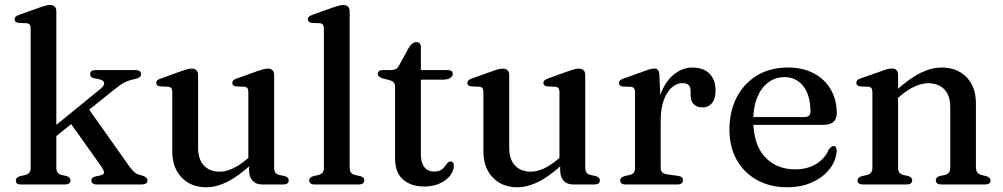

<svg xmlns="http://www.w3.org/2000/svg" viewBox="-20 -758 4122 789"><path d="M65 0Q53.5 0 49.2 -4.5Q45 -9 45 -16.5Q45 -23 49.2 -27.2Q53.5 -31.5 62.5 -34L86 -39.5Q96 -42.5 101 -49Q106 -55.5 106 -69V-640Q106 -651.5 102.2 -656.5Q98.5 -661.5 90 -662.5L56 -664Q47.5 -665.5 43.8 -669Q40 -672.5 40 -678.5Q40 -685 44.2 -689.2Q48.5 -693.5 59.5 -697.5L142.5 -727Q158 -732.5 168 -735Q178 -737.5 186 -737.5Q199 -737.5 205.2 -730.5Q211.5 -723.5 211.5 -711.5V-69.5Q211.5 -56 216.8 -49.2Q222 -42.5 231.5 -39.5L254 -34.5Q269.5 -29 269.5 -17.5Q269.5 0 246.5 0ZM178 -217.5 392.5 -392.5Q409.5 -406.5 408 -417.2Q406.5 -428 387 -432.5L366.5 -436.5Q357 -439 353.8 -443Q350.5 -447 350.5 -453.5Q350.5 -461.5 356.2 -465.8Q362 -470 372.5 -470H537Q547.5 -470 553.5 -465.8Q559.5 -461.5 559.5 -454Q559.5 -446.5 554.5 -441.5Q549.5 -436.5 533.5 -433Q508.5 -428 491 -418.8Q473.5 -409.5 445 -386.5L188.5 -180.5ZM335.5 -323 512 -73.5Q526 -54.5 536 -47.5Q546 -40.5 566.5 -36Q577 -32 581.5 -27.2Q586 -22.5 586 -16Q586 -8.5 580 -4.2Q574 0 564 0H376Q366.5 0 361 -4.5Q355.5 -9 355.5 -16.5Q355.5 -22 358.8 -26Q362 -30 370.5 -32.5L389.5 -36.5Q406.5 -40 407.5 -48.2Q408.5 -56.5 393.5 -78L262.5 -262Z M1003.5 -58.5V-91L1000.5 -93.5V-379Q1000.5 -390.5 996.8 -395.5Q993 -400.5 984.5 -401.5L950.5 -403Q942 -404 938.2 -407.8Q934.5 -411.5 934.5 -417Q934.5 -423.5 938.8 -427.8Q943 -432 954.5 -436L1037 -465.5Q1052.5 -471 1062.5 -473.5Q1072.5 -476 1080.5 -476Q1093.5 -476 1100 -469Q1106.5 -462 1106.5 -450V-69.5Q1106.5 -56 1111.5 -49Q1116.5 -42 1126.5 -39.5L1149 -34.5Q1158 -32 1162.2 -27.8Q1166.5 -23.5 1166.5 -16.5Q1166.5 -9 1161 -4.5Q1155.5 0 1143.5 0H1056Q1032 0 1017.8 -15.5Q1003.5 -31 1003.5 -58.5ZM688 -136V-379Q688 -390.5 684.2 -395.5Q680.5 -400.5 672 -401.5L638 -403Q629.5 -404 625.8 -407.8Q622 -411.5 622 -417Q622 -423.5 626.2 -427.8Q630.5 -432 642 -436L724.5 -465.5Q741 -471.5 750.8 -473.8Q760.5 -476 767.5 -476Q781 -476 787.5 -469Q794 -462 794 -450V-152.5Q794 -102.5 818.2 -77.5Q842.5 -52.5 883 -52.5Q907.5 -52.5 936.2 -65.5Q965 -78.5 997.5 -106.5L1019.5 -124.5L1039 -105L1017 -86Q957.5 -32 913 -10.2Q868.5 11.5 827.5 11.5Q765 11.5 726.5 -28.5Q688 -68.5 688 -136Z M1417 -711.5V-69.5Q1417 -56 1422 -49Q1427 -42 1437 -39.5L1459.5 -34.5Q1468.5 -32 1472.8 -27.8Q1477 -23.5 1477 -16.5Q1477 -9 1471.2 -4.5Q1465.5 0 1454 0H1273Q1261.5 0 1256 -4.5Q1250.5 -9 1250.5 -16.5Q1250.5 -23 1254.5 -27.2Q1258.5 -31.5 1267.5 -34L1291 -39.5Q1301 -42.5 1306 -49Q1311 -55.5 1311 -69V-640Q1311 -651.5 1307.2 -656.5Q1303.5 -661.5 1295 -662.5L1261 -664Q1252.5 -665.5 1248.8 -669Q1245 -672.5 1245 -678.5Q1245 -685 1249.2 -689.2Q1253.5 -693.5 1265 -697.5L1347.5 -727Q1363.5 -732.5 1373.5 -735Q1383.5 -737.5 1390.5 -737.5Q1403.5 -737.5 1410.2 -730.5Q1417 -723.5 1417 -711.5Z M1581 -428.5 1554.5 -435.5Q1542 -439 1537.2 -443.5Q1532.5 -448 1532.5 -454Q1532.5 -462 1538 -466Q1543.5 -470 1553 -470H1584.5Q1598 -470 1606.2 -474.2Q1614.5 -478.5 1620.5 -490L1660.5 -563Q1668 -574.5 1675.5 -579.8Q1683 -585 1691 -585Q1700 -585 1704.8 -579.5Q1709.5 -574 1709.5 -564.5V-124Q1709.5 -89.5 1723.8 -71.2Q1738 -53 1763 -53Q1781.5 -53 1791.8 -59.2Q1802 -65.5 1807.8 -73.8Q1813.5 -82 1818.8 -88.2Q1824 -94.5 1832 -94.5Q1838 -94.5 1841.5 -90.5Q1845 -86.5 1845 -77Q1845 -55.5 1829.5 -36Q1814 -16.5 1786.8 -4Q1759.5 8.5 1724.5 8.5Q1669 8.5 1636.2 -20.2Q1603.5 -49 1603.5 -107V-399.5Q1603.5 -412 1598.5 -418.5Q1593.5 -425 1581 -428.5ZM1662 -430.5V-470H1819.5Q1830 -470 1835.2 -466.2Q1840.5 -462.5 1840.5 -455Q1840.5 -444.5 1830 -437.5Q1819.5 -430.5 1796.5 -430.5Z M2282 -58.5V-91L2279 -93.5V-379Q2279 -390.5 2275.2 -395.5Q2271.5 -400.5 2263 -401.5L2229 -403Q2220.5 -404 2216.8 -407.8Q2213 -411.5 2213 -417Q2213 -423.5 2217.2 -427.8Q2221.5 -432 2233 -436L2315.5 -465.5Q2331 -471 2341 -473.5Q2351 -476 2359 -476Q2372 -476 2378.5 -469Q2385 -462 2385 -450V-69.5Q2385 -56 2390 -49Q2395 -42 2405 -39.5L2427.5 -34.5Q2436.5 -32 2440.8 -27.8Q2445 -23.5 2445 -16.5Q2445 -9 2439.5 -4.5Q2434 0 2422 0H2334.5Q2310.5 0 2296.2 -15.5Q2282 -31 2282 -58.5ZM1966.5 -136V-379Q1966.5 -390.5 1962.8 -395.5Q1959 -400.5 1950.5 -401.5L1916.5 -403Q1908 -404 1904.2 -407.8Q1900.5 -411.5 1900.5 -417Q1900.5 -423.5 1904.8 -427.8Q1909 -432 1920.5 -436L2003 -465.5Q2019.5 -471.5 2029.2 -473.8Q2039 -476 2046 -476Q2059.5 -476 2066 -469Q2072.5 -462 2072.5 -450V-152.5Q2072.5 -102.5 2096.8 -77.5Q2121 -52.5 2161.5 -52.5Q2186 -52.5 2214.8 -65.5Q2243.5 -78.5 2276 -106.5L2298 -124.5L2317.5 -105L2295.5 -86Q2236 -32 2191.5 -10.2Q2147 11.5 2106 11.5Q2043.5 11.5 2005 -28.5Q1966.5 -68.5 1966.5 -136Z M2677.5 -261Q2677.5 -332 2698.5 -381Q2719.5 -430 2753.2 -455.2Q2787 -480.5 2825 -480.5Q2870.5 -480.5 2895.5 -455.5Q2920.5 -430.5 2920.5 -386.5Q2920.5 -352 2905.8 -334.2Q2891 -316.5 2867.5 -316.5Q2844 -316.5 2831 -329.5Q2818 -342.5 2818 -366V-383Q2818 -400 2810 -408.2Q2802 -416.5 2784 -416.5Q2762 -416.5 2741.8 -399.5Q2721.5 -382.5 2708.2 -348Q2695 -313.5 2695 -261ZM2689.5 -450.5 2695 -334V-69.5Q2695 -57 2701 -50.2Q2707 -43.5 2721 -41.5L2766 -35.5Q2776.5 -34 2781.5 -29.5Q2786.5 -25 2786.5 -17Q2786.5 -9 2780.8 -4.5Q2775 0 2763.5 0H2551Q2539.5 0 2534 -4.5Q2528.5 -9 2528.5 -16.5Q2528.5 -23 2532.8 -27.2Q2537 -31.5 2546 -34L2569.5 -39.5Q2579.5 -42 2584.5 -48.8Q2589.5 -55.5 2589.5 -69V-378.5Q2589.5 -390 2585.8 -395Q2582 -400 2573.5 -401L2539.5 -402.5Q2531 -403.5 2527.2 -407.2Q2523.5 -411 2523.5 -416.5Q2523.5 -423 2527.8 -427.5Q2532 -432 2543 -435.5L2624.5 -464.5Q2644 -472 2653.8 -474.2Q2663.5 -476.5 2669.5 -476.5Q2679 -476.5 2683.8 -470.5Q2688.5 -464.5 2689.5 -450.5Z M3418.5 -292.5Q3418.5 -269.5 3404.8 -257.2Q3391 -245 3365 -245H3045V-277H3285.5Q3310.5 -277 3310.5 -299Q3310.5 -366 3281.5 -403.5Q3252.5 -441 3204 -441Q3166 -441 3137 -419.2Q3108 -397.5 3091.8 -357.8Q3075.5 -318 3075.5 -264.5Q3075.5 -165 3123 -113.5Q3170.5 -62 3248 -62Q3297.5 -62 3334 -84.2Q3370.5 -106.5 3385.5 -143.5Q3392 -151.5 3396.2 -154.8Q3400.5 -158 3405.5 -158Q3412.5 -158 3415.5 -152Q3418.5 -146 3418.5 -138Q3415.5 -97 3388.8 -63Q3362 -29 3317.2 -8.8Q3272.5 11.5 3215.5 11.5Q3145 11.5 3091.2 -18Q3037.5 -47.5 3007.5 -101Q2977.5 -154.5 2977.5 -226Q2977.5 -299.5 3006.8 -356.8Q3036 -414 3089.8 -447.2Q3143.5 -480.5 3218 -480.5Q3279.5 -480.5 3324.5 -456.5Q3369.5 -432.5 3394 -390.2Q3418.5 -348 3418.5 -292.5Z M3670.5 -450.5V-69.5Q3670.5 -56 3675.8 -49.2Q3681 -42.5 3690.5 -39.5L3713 -34.5Q3728.5 -29 3728.5 -17.5Q3728.5 0 3705.5 0H3526.5Q3515 0 3509.5 -4.5Q3504 -9 3504 -16.5Q3504 -23 3508.2 -27.2Q3512.5 -31.5 3521.5 -34L3545 -39.5Q3555 -42.5 3560 -49Q3565 -55.5 3565 -69V-379Q3565 -390.5 3561.2 -395.5Q3557.5 -400.5 3549 -401.5L3515 -403Q3506.5 -404.5 3502.8 -408Q3499 -411.5 3499 -417.5Q3499 -424 3503.2 -428.2Q3507.5 -432.5 3518.5 -436.5L3601.5 -465.5Q3617 -471.5 3627 -474Q3637 -476.5 3645 -476.5Q3658 -476.5 3664.2 -469.5Q3670.5 -462.5 3670.5 -450.5ZM3656.5 -344 3636.5 -364 3658.5 -383Q3718.5 -437 3763.5 -458.8Q3808.5 -480.5 3849.5 -480.5Q3913 -480.5 3951.8 -440.8Q3990.5 -401 3990.5 -332.5V-71.5Q3990.5 -56.5 3996.2 -49.2Q4002 -42 4012.5 -39L4033.5 -34Q4042 -31.5 4046.2 -27.2Q4050.5 -23 4050.5 -16.5Q4050.5 -9 4045.2 -4.5Q4040 0 4028 0H3849Q3825.5 0 3825.5 -17.5Q3825.5 -29 3841 -34.5L3864.5 -39.5Q3875 -42.5 3880 -49.8Q3885 -57 3885 -71.5V-316.5Q3885 -366.5 3860.2 -391.2Q3835.5 -416 3794.5 -416Q3769.5 -416 3740.2 -403.2Q3711 -390.5 3678 -362.5Z"/></svg>

Font: Fraunces 11pt
Style: Regular
Weight: 400
Version: Version 1.000;[b76b70a41]